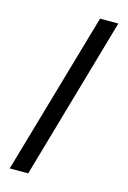

<svg xmlns="http://www.w3.org/2000/svg" viewBox="-130 -831 664 994"><g transform="rotate(15 202.0 -334.0)"><path d="M27 101 278 -769H376L126 101Z"/></g></svg>

Font: DM Sans 10pt Medium
Style: Regular
Weight: 500
Version: Version 4.004;gftools[0.9.30]